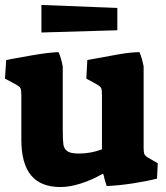

<svg xmlns="http://www.w3.org/2000/svg" viewBox="-38 -740 670 774"><path d="M48 -177V-356Q48 -378 44.5 -384.5Q41 -391 27 -399L-18 -423L-13 -498Q1 -500 7 -502Q18 -504 85.5 -516Q153 -528 198 -530Q209 -505 215 -472V-220Q215 -176 217.5 -158Q220 -140 233.5 -130.5Q247 -121 280 -121Q328 -121 373 -138V-356Q373 -378 370 -384.5Q367 -391 354 -399L310 -423L314 -498Q395 -513 440.5 -521Q486 -529 524 -530Q535 -505 541 -472V-144Q541 -126 544 -119Q547 -112 558 -105L598 -82L595 -20Q552 -9 496 -0.5Q440 8 392 10Q388 -2 383 -20Q382 -28 378 -39H375Q334 -15 288.5 -0.5Q243 14 206 14Q126 14 87 -33.5Q48 -81 48 -177ZM129 -720 435 -708V-618L129 -609Z"/></svg>

Font: Suez One
Style: Regular
Weight: 400
Designer: Michal Sahar
Foundry: Hagilda
Version: Version 1.001